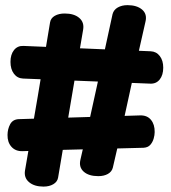

<svg xmlns="http://www.w3.org/2000/svg" viewBox="-20 -720 654 735"><path d="M171.6 -634.1Q174.3 -650.7 189.8 -659.5Q205.2 -668.3 227.6 -668.3Q263.7 -668.3 283.4 -651.4Q303.2 -634.6 298.2 -606.1Q273.7 -461 250.1 -323.1Q226.4 -185.2 202.4 -40.1Q199.7 -24.1 184.2 -14.9Q168.8 -5.7 146.4 -5.7Q111.3 -5.7 91.2 -22.7Q71 -39.7 75.8 -67.9Q101.3 -213 124.6 -351.4Q147.8 -489.8 171.6 -634.1ZM410.9 -666.1Q415.4 -682.7 431 -691.5Q446.6 -700.3 468.1 -700.3Q504.2 -700.3 524.2 -683.1Q544.1 -665.8 536.8 -636.6Q504 -494.4 474.8 -357.4Q445.7 -220.4 411.9 -78.1Q408.1 -62.8 393.1 -54.2Q378 -45.7 356.4 -45.7Q319.6 -45.7 300.4 -62.9Q281.2 -80.2 287.8 -108.4Q321.3 -252.6 350.6 -388.6Q379.9 -524.6 410.9 -666.1ZM68.2 -419.3Q46.3 -420.3 33.2 -437.8Q20.1 -455.2 20.1 -483.1Q20.1 -511.3 33.6 -528.3Q47.1 -545.2 69.8 -544.2L556.8 -523.7Q578.7 -522.7 591.8 -505.4Q604.9 -488.2 604.9 -461.1Q604.9 -432.7 591.4 -415.7Q577.9 -398.8 555.2 -399.8ZM66.2 -141.3Q39.6 -140.6 23.9 -158Q8.3 -175.4 8.8 -203.3Q9 -225.9 18.9 -244.4Q28.9 -262.9 51.7 -263.9L515.7 -278.2Q543.1 -279.2 557.8 -261.4Q572.6 -243.6 572.1 -214.4Q572.1 -202.8 568.2 -189.3Q564.3 -175.8 555.4 -165.6Q546.4 -155.3 529.2 -154.3Q453.2 -152.3 375.7 -150.3Q298.2 -148.3 220.7 -146.3Q143.2 -144.3 66.2 -141.3Z"/></svg>

Font: Playpen Sans
Style: Regular
Weight: 400
Designer: Laura Meseguer, Veronika Burian, José Scaglione, Kostas Bartsokas, Vera Evstafieva, Tom Grace, Yorlmar Campos
Foundry: TypeTogether
Version: Version 2.000